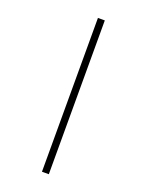

<svg xmlns="http://www.w3.org/2000/svg" viewBox="-182 -850 905 1184"><g transform="rotate(20 270.5 -257.5)"><path d="M248 -762.2H293V247.1H248Z"/></g></svg>

Font: JBL Sans
Style: Light
Weight: 300
Version: Version 1.10